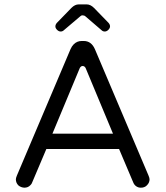

<svg xmlns="http://www.w3.org/2000/svg" viewBox="-20 -872 769 892"><path d="M276.4 -731.4 352.5 -795.9Q357.4 -800.8 362.3 -800.8Q372.1 -800.8 377 -795.9L452.1 -731.4Q458 -725.6 466.8 -725.6Q475.6 -725.6 483.4 -733.4Q491.2 -741.2 491.2 -749.5Q491.2 -757.8 484.4 -765.6L417 -835Q400.4 -851.6 382.8 -851.6H345.7Q328.1 -851.6 311.5 -835L244.1 -765.6Q237.3 -757.8 237.3 -749Q237.3 -741.2 245.1 -733.4Q252.9 -725.6 261.7 -725.6Q270.5 -725.6 276.4 -731.4ZM195.3 -179.7H533.2L598.6 -25.4Q603.5 -12.7 613.3 -6.3Q623 0 633.8 0Q644.5 0 650.4 -2.9Q658.2 -5.9 663.1 -11.7Q674.8 -23.4 674.8 -39.1Q674.8 -44.9 669.9 -56.6L420.9 -643.6Q404.3 -681.6 369.1 -681.6H359.4Q337.9 -681.6 322.3 -666Q313.5 -657.2 307.6 -643.6L58.6 -56.6Q53.7 -44.9 53.7 -39.1Q53.7 -22.5 65.4 -10.7Q77.1 -1 92.8 0Q110.4 0 121.1 -11.7Q127 -16.6 129.9 -25.4ZM350.6 -555.7Q352.5 -559.6 356 -562.5Q359.4 -565.4 363.3 -565.4Q369.1 -565.4 372.6 -562.5Q376 -559.6 377.9 -555.7L504.9 -251H223.6Z"/></svg>

Font: FakePearl
Style: Light
Weight: 350
Version: Version 1.2